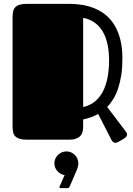

<svg xmlns="http://www.w3.org/2000/svg" viewBox="-20 -721 686 991"><path d="M486.8 -132.8Q468.3 -122.6 449 -115.7Q429.7 -108.9 409.2 -104.5V-67.9Q409.2 -52.2 405.8 -39.8Q402.3 -27.3 393.8 -18.6Q385.3 -9.8 371.3 -4.9Q357.4 0 336.4 0H120.1Q96.7 0 82 -4.4Q67.4 -8.8 59.1 -17.1Q50.8 -25.4 47.9 -38.1Q44.9 -50.8 44.9 -67.9V-632.8Q44.9 -649.9 47.9 -662.6Q50.8 -675.3 59.1 -683.8Q67.4 -692.4 82 -696.8Q96.7 -701.2 120.1 -701.2H337.9Q373 -701.2 407 -695.3Q440.9 -689.5 471.4 -676.5Q502 -663.6 527.6 -642.1Q553.2 -620.6 572 -589.1Q590.8 -557.6 601.3 -515.6Q611.8 -473.6 611.8 -418.9Q611.8 -372.1 606 -334Q600.1 -295.9 589.8 -265.1Q579.6 -234.4 565.2 -210.7Q550.8 -187 533.2 -168.9L630.9 -40Q635.7 -33.2 635.7 -26.9Q635.7 -19.5 630.6 -14.2Q625.5 -8.8 619.6 -5.4L590.3 11.7Q586.9 13.7 583.3 14.9Q579.6 16.1 575.7 16.1Q570.3 16.1 564.9 12.7Q559.6 9.3 555.2 1ZM543 -410.2Q543 -454.1 535.2 -491.2Q527.3 -528.3 511.2 -556.6Q495.1 -585 469.7 -603.5Q444.3 -622.1 409.2 -628.9V-168.5Q444.3 -176.3 469.7 -197Q495.1 -217.8 511.2 -249Q527.3 -280.3 535.2 -321Q543 -361.8 543 -410.2ZM260.7 122.1Q260.7 109.4 265.6 98.1Q270.5 86.9 279.1 78.6Q287.6 70.3 298.8 65.4Q310.1 60.5 322.8 60.5Q335.4 60.5 346.7 65.4Q357.9 70.3 366.2 78.6Q374.5 86.9 379.4 98.1Q384.3 109.4 384.3 122.1Q384.3 130.4 382.1 139.2Q379.9 147.9 377 154.8L341.8 236.8Q338.9 243.7 336.7 246.8Q334.5 250 326.7 250H294.4Q286.6 250 286.6 244.6Q286.6 243.2 289.1 238.3L313.5 182.6Q302.7 181.2 293.2 175.8Q283.7 170.4 276.4 162.4Q269 154.3 264.9 144Q260.7 133.8 260.7 122.1Z"/></svg>

Font: Fascinate Cyrillic
Style: Regular
Weight: 900
Designer: Denis Ignatov
Foundry: Astigmatic (AOETI)
Version: Version 1.00 November 30, 2018, initial release